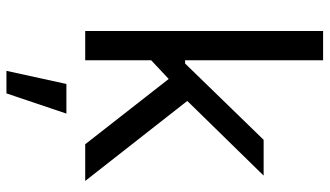

<svg xmlns="http://www.w3.org/2000/svg" viewBox="-230 -536 1008 587"><g transform="rotate(90 273.5 -243.0)"><path d="M75.3 0H164.8V-201.7L221.9 -255.3L421.5 0H533.7L289.1 -312.1L517.4 -545.5H408L174.7 -305.4H164.8V-727.3H75.3ZM197.1 240.8H266L327.8 57.5H237.2Z"/></g></svg>

Font: GiG Sans Text
Style: Regular
Weight: 400
Designer: Andreas Faust
Version: Version 1.100;FEAKit 1.0